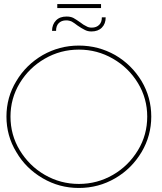

<svg xmlns="http://www.w3.org/2000/svg" viewBox="-20 -929 804 952"><path d="M551 -656C496 -687 436 -703 371 -703C306 -703 247 -687 192 -656C137 -624 93 -581 61 -527C28 -473 12 -414 12 -351C12 -288 28 -229 61 -175C93 -120 137 -77 192 -45C247 -13 306 3 371 3C436 3 496 -13 551 -45C606 -77 649 -120 682 -175C714 -229 730 -288 730 -351C730 -414 714 -473 682 -527C649 -581 606 -624 551 -656ZM202 -638C254 -668 310 -683 371 -683C432 -683 488 -668 540 -638C592 -608 633 -568 664 -517C695 -466 710 -410 710 -351C710 -291 695 -235 664 -184C633 -133 592 -92 540 -62C488 -32 432 -17 371 -17C310 -17 254 -32 202 -62C150 -92 109 -133 78 -184C47 -235 32 -291 32 -351C32 -410 47 -466 78 -517C109 -568 150 -608 202 -638ZM485 -792C498 -805 504 -822 504 -843H485C485 -827 481 -815 472 -806C463 -797 451 -792 435 -792C425 -792 416 -794 408 -799C399 -803 389 -809 378 -818C365 -827 353 -835 344 -840C334 -845 323 -847 310 -847C288 -847 271 -841 258 -828C245 -815 238 -797 238 -776H258C258 -792 262 -805 271 -814C280 -823 292 -828 308 -828C318 -828 327 -826 336 -822C344 -817 354 -811 365 -802C378 -793 390 -786 400 -781C409 -776 420 -773 433 -773C455 -773 472 -779 485 -792ZM264 -909V-889H481V-909Z"/></svg>

Font: Argentum Sans Thin
Style: Regular
Weight: 250
Designer: Julieta Ulanovsky
Foundry: Julieta Ulanovsky
Version: Version 5.001;February 15, 2019;FontCreator 11.5.0.2425 64-b